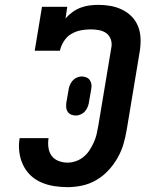

<svg xmlns="http://www.w3.org/2000/svg" viewBox="-20 -763 640 791"><path d="M258 8Q230 8 202 3.5Q174 -1 149 -12Q124 -23 105 -41.5Q86 -60 74.5 -84.5Q63 -109 59.5 -137.5Q56 -166 61 -194H180Q177 -175 179.5 -155.5Q182 -136 192.5 -121.5Q203 -107 221 -100Q239 -93 258 -93Q275 -93 292.5 -99Q310 -105 324.5 -117Q339 -129 349 -144.5Q359 -160 366.5 -176.5Q374 -193 378 -210Q382 -227 385 -245L439 -569Q442 -586 436 -602Q430 -618 417 -627Q404 -636 387 -639Q370 -642 354 -642Q333 -642 312.5 -638Q292 -634 273.5 -623Q255 -612 243 -593Q231 -574 227 -554H123L153 -735H257L250 -687Q263 -702 279 -713.5Q295 -725 312.5 -731.5Q330 -738 348.5 -740.5Q367 -743 385 -743Q411 -743 436 -738.5Q461 -734 483.5 -723Q506 -712 523 -694.5Q540 -677 549 -654Q558 -631 559 -605Q560 -579 556 -553L502 -228Q497 -198 488.5 -169Q480 -140 464 -112Q448 -84 426 -60.5Q404 -37 376.5 -21Q349 -5 318.5 1.5Q288 8 258 8ZM293 -287Q283 -287 274 -290.5Q265 -294 259.5 -301.5Q254 -309 253 -318.5Q252 -328 253 -338L262 -390Q263 -400 267 -410.5Q271 -421 278 -429.5Q285 -438 295.5 -443Q306 -448 317 -448Q326 -448 335 -444.5Q344 -441 349.5 -433.5Q355 -426 356.5 -416.5Q358 -407 356 -397L347 -345Q346 -335 342 -324.5Q338 -314 331 -305.5Q324 -297 313.5 -292Q303 -287 293 -287Z"/></svg>

Font: Iosevka Slab Extended
Style: Bold Italic
Weight: 700
Width: 7
Italic angle: -9°
Monospace: yes
Designer: Belleve Invis
Foundry: Belleve Invis
Version: Version 11.1.0; ttfautohint (v1.8.3)